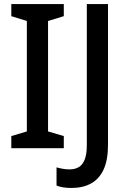

<svg xmlns="http://www.w3.org/2000/svg" viewBox="-20 -734 638 951"><path d="M296 0H36V-60L113 -83V-630L36 -654V-714H296V-654L218 -630V-83L296 -60ZM334 197Q311 197 292.5 194Q274 191 260 185V95Q274 99 290.5 102Q307 105 325 105Q350 105 369 94.5Q388 84 399 57.5Q410 31 410 -15V-714H515V-17Q515 59 493 106Q471 153 430.5 175Q390 197 334 197Z"/></svg>

Font: Noto Sans Hebrew SemiCondensed Medium
Style: Regular
Weight: 500
Width: 4
Designer: Monotype Design Team
Foundry: Monotype Imaging Inc.
Version: Version 2.003